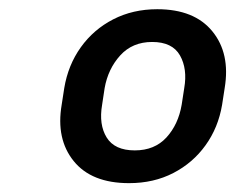

<svg xmlns="http://www.w3.org/2000/svg" viewBox="-20 -742 549 425"><path d="M116.5 -509.9 122.2 -546.9Q130.7 -598 158.9 -637.4Q187.1 -676.8 230.6 -699.2Q274.1 -721.6 328.1 -721.6Q410.2 -721.6 450.1 -672.6Q490.1 -623.6 477.3 -546.9L471.6 -509.9Q463.1 -459.5 435 -420.5Q407 -381.4 363.6 -359Q320.3 -336.6 265.6 -336.6Q182.5 -336.6 143.1 -385.5Q103.7 -434.3 116.5 -509.9ZM211.6 -546.9 206 -509.9Q198.5 -466.3 216.1 -437.7Q233.7 -409.1 278.4 -409.1Q322.1 -409.1 348.4 -437.7Q374.6 -466.3 382.1 -509.9L387.8 -546.9Q395.2 -589.5 378.4 -619.3Q361.5 -649.1 316.8 -649.1Q273.1 -649.1 246.1 -619.3Q219.1 -589.5 211.6 -546.9Z"/></svg>

Font: Inter UI Black
Style: Italic
Weight: 900
Italic angle: -9.39999°
Designer: Rasmus Andersson
Foundry: rsms
Version: 3.2;8d6f07862